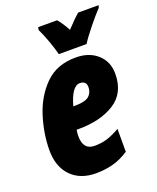

<svg xmlns="http://www.w3.org/2000/svg" viewBox="-144 -852 777 948"><g transform="rotate(-20 245.0 -378.0)"><path d="M196 10Q240 10 282.5 -0.5Q325 -11 369 -40V-160Q328 -137 299 -128.5Q270 -120 235 -120Q175 -120 175 -192Q175 -208 178 -225H188Q304 -225 378 -272Q452 -319 452 -420Q452 -484 408.5 -523Q365 -562 295 -562Q195 -562 134 -501Q73 -440 45 -350.5Q17 -261 17 -175Q17 -89 65 -39.5Q113 10 196 10ZM202 -339Q229 -436 271 -436Q305 -436 305 -403Q305 -375 285.5 -357Q266 -339 204 -339ZM223 -606H369Q386 -634 424.5 -681.5Q463 -729 487 -754L490 -766H383Q360 -747 316 -700Q294 -741 272 -766H173L170 -752Q186 -719 200.5 -678.5Q215 -638 223 -606Z"/></g></svg>

Font: Noto Sans Display Condensed Black
Style: Italic
Weight: 900
Width: 3
Italic angle: -192°
Designer: Monotype Design Team
Foundry: Monotype Imaging Inc.
Version: Version 1.900